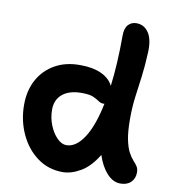

<svg xmlns="http://www.w3.org/2000/svg" viewBox="-85 -836 842 926"><g transform="rotate(10 335.5 -372.5)"><path d="M282 9Q212 9 158 -30.5Q104 -70 73.5 -136Q43 -202 43 -279Q43 -350 72.5 -403Q102 -456 155 -485.5Q208 -515 279 -514Q339 -514 380.5 -495Q422 -476 439 -441Q446 -495 449.5 -557.5Q453 -620 453 -690Q453 -725 468.5 -742.5Q484 -760 509 -760Q547 -760 569 -727Q591 -694 588 -631Q585 -562 578 -509.5Q571 -457 564.5 -408Q558 -359 558 -300Q558 -237 566 -199Q574 -161 585.5 -139.5Q597 -118 609 -105Q621 -92 628.5 -80.5Q636 -69 636 -51Q636 -22 617.5 -3.5Q599 15 566 15Q529 15 499 -18.5Q469 -52 452 -105Q415 -44 369.5 -17.5Q324 9 282 9ZM180 -279Q180 -239 194.5 -203Q209 -167 231.5 -144.5Q254 -122 277 -122Q324 -122 362.5 -180.5Q401 -239 424 -351L420 -350Q405 -350 393.5 -358.5Q382 -367 363.5 -375Q345 -383 307 -383Q247 -383 213.5 -355.5Q180 -328 180 -279Z"/></g></svg>

Font: Shantell Sans Normal
Style: Regular
Weight: 600
Designer: Stephen Nixon, Anya Danilova, Shantell Martin
Foundry: Arrow Type
Version: Version 1.009;[a7da0bfa3]